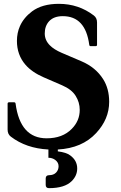

<svg xmlns="http://www.w3.org/2000/svg" viewBox="-20 -767 626 997"><path d="M231.4 9.3Q115.7 3.4 36.1 -57.6Q19.5 -70.3 19.5 -93.8V-228.5Q19.5 -235.8 26.9 -235.8H53.7Q60.1 -235.8 61 -228.5Q85 -48.8 222.2 -48.8Q304.7 -48.8 352.5 -97.7Q394 -139.6 394 -196.3Q394 -235.8 372.6 -269.5Q352.1 -302.7 302.2 -324.2L207.5 -365.2Q145.5 -392.1 112.3 -430.7Q67.9 -481.9 67.9 -554.7Q67.9 -596.2 83.5 -631.3Q103 -675.3 146.5 -708Q199.2 -747.1 285.6 -747.1Q388.2 -747.1 467.3 -686.5Q483.9 -673.8 483.9 -650.4V-534.7Q483.9 -527.3 476.6 -527.3H450.7Q444.3 -527.3 443.4 -534.7Q423.8 -683.1 306.2 -683.1Q259.8 -683.1 235.4 -657.2Q212.4 -632.3 212.4 -593.3Q212.4 -558.1 238.8 -531.7Q260.3 -509.8 300.3 -492.7L403.3 -448.7Q476.6 -417.5 515.6 -356Q546.9 -306.6 546.9 -238.3Q546.9 -148.4 479 -75.7Q406.7 2.4 280.3 9.3V19Q324.2 24.4 344.7 40Q380.9 66.4 380.9 107.9Q380.9 145.5 352.1 173.8Q315.4 210 234.4 210Q217.3 210 217.3 192.9V159.7Q217.3 142.6 235.8 142.6Q257.8 142.6 271 129.4Q284.2 115.7 284.2 96.2Q284.2 76.2 266.1 63Q251 52.2 231.4 52.2Z"/></svg>

Font: Simply Serif
Style: Bold
Weight: 700
Designer: Wojciech Kalinowski "wmk69" (wmk69@o2.pl)
Foundry: Wojciech Kalinowski "wmk69" (wmk69@o2.pl)
Version: Version 1.0.0; 2022-02-18